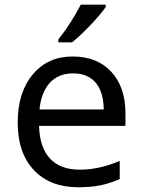

<svg xmlns="http://www.w3.org/2000/svg" viewBox="-20 -786 604 816"><path d="M147.9 -320.8H420.9Q419.9 -396 386.2 -435.1Q352.5 -474.1 290.3 -474.1Q228 -474.1 191.4 -433.6Q154.8 -393.1 147.9 -320.8ZM488.8 -102.1V-24.9Q444.3 -5.9 405.3 2Q366.2 9.8 313 9.8Q192.4 9.8 123.8 -63.2Q55.2 -136.2 55.2 -264.6Q55.2 -393.1 119.1 -469.5Q183.1 -545.9 288.1 -545.9Q393.1 -545.9 453.1 -480.7Q513.2 -415.5 513.2 -304.2V-251H146Q148.4 -159.7 192.4 -112.3Q236.3 -64.9 318.8 -64.9Q401.4 -64.9 488.8 -102.1ZM429.2 -766.1V-755.9Q407.7 -724.6 362.3 -677.2Q316.9 -629.9 286.1 -606H228V-618.2Q282.7 -687.5 323.2 -766.1Z"/></svg>

Font: NotoSans
Style: Regular
Weight: 400
Designer: Monotype Design team
Foundry: Monotype Imaging Inc.
Version: Version 1.04